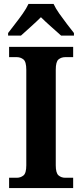

<svg xmlns="http://www.w3.org/2000/svg" viewBox="-20 -951 415 971"><path d="M26 0V-52H65Q84 -52 98.5 -63.5Q113 -75 113 -115V-598Q113 -639 98.5 -650.5Q84 -662 65 -662H26V-714H350V-662H310Q290 -662 276 -650.5Q262 -639 262 -598V-115Q262 -76 276 -64Q290 -52 310 -52H350V0ZM21 -784Q35 -803 55.5 -829Q76 -855 95 -882Q114 -909 124 -931H251Q261 -909 280 -882Q299 -855 319 -829Q339 -803 354 -784V-771H289Q269 -789 238.5 -816Q208 -843 187 -864Q166 -843 136 -816Q106 -789 86 -771H21Z"/></svg>

Font: Noto Serif Tamil SemiCondensed
Style: Bold Italic
Weight: 700
Width: 4
Italic angle: -12°
Designer: Indian Type Foundry, Tom Grace, and the Monotype Design Team
Foundry: Monotype Imaging Inc.
Version: Version 2.003; ttfautohint (v1.8.4.7-5d5b)